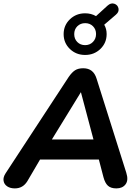

<svg xmlns="http://www.w3.org/2000/svg" viewBox="-28 -1068 798 1097"><path d="M3.8 -77.6 364.6 -628.5Q382.5 -654.5 400.6 -666.3Q418.8 -678 447.5 -678Q476.9 -678 495.8 -663.2Q514.7 -648.3 523.9 -618.4L693.6 -80.8Q707.1 -38.5 689.5 -15Q672 8.4 636.9 8.4Q605.8 8.4 588.9 -6.6Q572.1 -21.7 563.1 -55.8L528.9 -186.9L572.2 -156.4H162.9L216.6 -183.5L128.9 -33.9Q103.7 8.4 56.7 8.4Q30.6 8.4 13.2 -3.2Q-4.3 -14.8 -7.6 -34.9Q-10.9 -54.9 3.8 -77.6ZM252.3 -244.9 230.3 -271.1H542.1L513.7 -242.3L434.4 -541H434ZM335.6 -873Q335.6 -923.2 371.2 -957.6Q406.8 -992 458.5 -992Q492.6 -992 520.6 -975.9L586.4 -1035.8Q605.8 -1053.3 625.3 -1046.6Q644.7 -1040 649 -1020Q653.3 -1000 633.9 -983.7L567.5 -926.8Q581.3 -903.1 581.3 -873.4Q581.3 -822.8 545.7 -788.4Q510 -754 458.3 -754Q406.6 -754 371.1 -788.4Q335.6 -822.8 335.6 -873ZM520.8 -873.5Q520.8 -900.4 503.2 -918.1Q485.6 -935.7 458.6 -935.7Q431.7 -935.7 413.9 -918.1Q396.1 -900.4 396.1 -873Q396.1 -845.6 413.7 -827.9Q431.3 -810.1 458.3 -810.1Q485.2 -810.1 503 -828.3Q520.8 -846.5 520.8 -873.5Z"/></svg>

Font: SN Pro Thin
Style: Italic
Weight: 200
Italic angle: -9°
Designer: Tobias Whetton
Foundry: Supernotes
Version: Version 1.003;Glyphs 3.3 (3324)